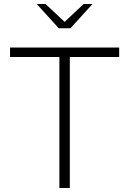

<svg xmlns="http://www.w3.org/2000/svg" viewBox="-20 -937 644 957"><path d="M276 0V-653H30V-700H574V-653H328V0ZM207 -917 302 -828 397 -917H441L331 -796H273L163 -917Z"/></svg>

Font: Red Hat Text VF
Style: Regular
Weight: 300
Designer: Pentagram, MCKL
Foundry: Pentagram, MCKL
Version: Version 1.023